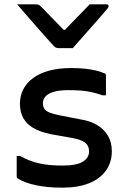

<svg xmlns="http://www.w3.org/2000/svg" viewBox="-20 -857 590 886"><path d="M316 -635Q300 -635 282.5 -635Q265 -635 248 -635Q241 -635 235 -639Q229 -643 217 -657Q209 -666 190.5 -686.5Q172 -707 148.5 -734Q125 -761 101.5 -788Q78 -815 59 -837Q80 -837 100 -837Q120 -837 141 -837Q152 -837 157.5 -835Q163 -833 170 -826Q182 -813 214 -780.5Q246 -748 295 -698L248 -719H304L258 -697Q306 -746 337.5 -779Q369 -812 394 -837H471Q475 -837 477 -836Q479 -835 480 -833Q481 -831 481 -828Q481 -824 477.5 -819.5Q474 -815 461 -800Q450 -787 430 -764Q410 -741 387.5 -716Q365 -691 346 -669Q327 -647 316 -635ZM267 -93Q335 -93 363 -111.5Q391 -130 391 -158Q391 -174 384 -186Q377 -198 360 -206.5Q343 -215 314 -220L214 -238Q165 -248 133.5 -266.5Q102 -285 87 -313Q72 -341 72 -378Q72 -415 87.5 -445Q103 -475 133 -497Q163 -519 207 -531Q251 -543 309 -543Q344 -543 372 -540Q400 -537 421 -532Q442 -527 456 -521Q463 -519 465.5 -517Q468 -515 468.5 -511.5Q469 -508 469 -502Q469 -485 469 -461.5Q469 -438 469 -417H453Q428 -426 404 -431.5Q380 -437 354 -439Q328 -441 297 -441Q253 -441 227 -433Q201 -425 189.5 -411.5Q178 -398 178 -381Q178 -366 184.5 -355.5Q191 -345 207.5 -338Q224 -331 254 -325L352 -306Q397 -299 429 -279.5Q461 -260 478.5 -230Q496 -200 496 -159Q496 -108 469 -70Q442 -32 391 -11.5Q340 9 268 9Q232 9 201 6Q170 3 144.5 -2.5Q119 -8 99 -15.5Q79 -23 64 -32Q60 -34 58.5 -36.5Q57 -39 57 -45Q57 -64 57 -89Q57 -114 57 -137H73Q95 -125 116.5 -116.5Q138 -108 161 -103Q184 -98 210.5 -95.5Q237 -93 267 -93Z"/></svg>

Font: Recursive Medium
Style: Regular
Weight: 500
Version: Version 1.085